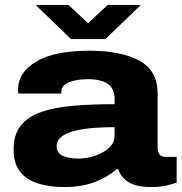

<svg xmlns="http://www.w3.org/2000/svg" viewBox="-20 -744 736 776"><path d="M124 -724H257L336 -650L415 -724H549L406 -586H267ZM239 12Q185 12 138.5 -1Q92 -14 63.5 -47Q35 -80 35 -140Q35 -200 64 -236.5Q93 -273 147 -291.5Q201 -310 276 -316.5Q351 -323 443 -323V-347Q443 -424 335 -424Q290 -424 259 -411.5Q228 -399 228 -374V-366H54Q53 -372 53 -382Q53 -452 127 -495.5Q201 -539 340 -539Q469 -539 543 -499Q617 -459 617 -366V-148Q617 -110 650 -110H694V-6Q681 -1 654 5.5Q627 12 593 12Q530 12 498.5 -8.5Q467 -29 458 -60H451Q415 -28 362.5 -8Q310 12 239 12ZM296 -103Q327 -103 361 -113.5Q395 -124 419 -145Q443 -166 443 -197V-230Q209 -230 209 -154Q209 -124 235 -113.5Q261 -103 296 -103Z"/></svg>

Font: Archivo SemiExpanded ExtraBold
Style: Regular
Weight: 800
Width: 6
Designer: Hector Gatti
Foundry: Omnibus-Type
Version: Version 2.001; ttfautohint (v1.8.3)